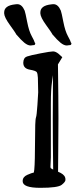

<svg xmlns="http://www.w3.org/2000/svg" viewBox="-78 -902 366 925"><path d="M266 -692.4V-694.6L263.7 -696.8C262.8 -701.7 257.9 -712.2 249 -728.3C240.2 -744.4 232.9 -767.1 227.2 -796.5C221.6 -825.9 217.5 -843.9 215.1 -850.6C206.2 -871.5 194.4 -881.9 179.7 -881.9H177.4L169.2 -881C134 -877.3 116.4 -864.2 116.4 -841.9V-837.6V-837.1C117 -824.7 126.1 -806.3 143.7 -781.9C161.3 -757.6 171.2 -743.3 173.3 -738.9V-737.6L174.7 -736.3C189.7 -718.4 202.7 -705 213.7 -696.1C224.7 -687.3 234.5 -682.9 243.1 -682.9H245.4L250 -683.7L261.9 -685C264.6 -686.5 266 -688.9 266 -692.4ZM91.7 -692.4V-694.6L89.4 -696.8C88.5 -701.7 83.6 -712.2 74.7 -728.3C65.8 -744.4 58.6 -767.1 52.9 -796.5C47.3 -825.9 43.2 -843.9 40.8 -850.6C31.9 -871.5 20.1 -881.9 5.4 -881.9H3.1L-5.1 -881C-40.3 -877.3 -57.9 -864.2 -57.9 -841.9V-837.6V-837.1C-57.3 -824.7 -48.2 -806.3 -30.6 -781.9C-13 -757.6 -3.2 -743.3 -1 -738.9V-737.6L0.4 -736.3C15.4 -718.4 28.4 -705 39.4 -696.1C50.4 -687.3 60.2 -682.9 68.7 -682.9H71L75.6 -683.7L87.6 -685C90.3 -686.5 91.7 -688.9 91.7 -692.4ZM167 -144V-397.9C167 -426.6 167.5 -448.9 168.5 -464.8C169.4 -480.8 171 -496.5 173.1 -512C175.2 -527.4 176.6 -536.8 177.2 -540C176.6 -477.2 176.3 -407.9 176.3 -332C176.3 -256.2 176.9 -173.8 178.2 -85L167 -91.3L165 -96.7ZM177.5 -654.3C169.5 -654.3 149.4 -651.2 117.2 -645C85 -638.8 63.2 -633.8 52 -629.9C40.8 -626 34.8 -616.4 34.2 -601.1V-597.7C34.8 -580.4 45.2 -570 65.4 -566.4C85.6 -562.8 97 -558.6 99.6 -553.7C102.2 -548.8 103.8 -540 104.5 -527.3L106 -457C106 -451.2 104.7 -431 102.3 -396.5C99.9 -362 97.7 -342.3 95.7 -337.4C93.8 -332.5 92.4 -320.3 91.8 -300.8C91.1 -281.2 90.7 -241.1 90.3 -180.4C90 -119.7 88.2 -83.2 85 -70.8C78.8 -69.8 68.3 -66.1 53.5 -59.6C38.7 -53.1 31.2 -43.1 31.2 -29.8V-28.8C31.2 -7.6 59.6 2.9 116.2 2.9C172.9 2.9 207.2 -1.9 219.2 -11.5C231.3 -21.1 237.3 -28.9 237.3 -34.9C237.3 -40.9 236.8 -44.9 235.8 -46.9C232.6 -57.6 221.2 -66.9 201.7 -74.7L202.6 -173.3C203.3 -221.8 203.6 -274.8 203.6 -332.3C203.6 -389.7 202.8 -476.2 201.2 -591.8L222.2 -626.5L203.1 -643.6C194 -650.7 185.5 -654.3 177.5 -654.3Z"/></svg>

Font: Drukaatie burti
Style: Regular
Weight: 400
Version: Version 0.14.4